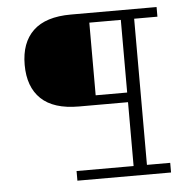

<svg xmlns="http://www.w3.org/2000/svg" viewBox="-46 -628 661 674"><g transform="rotate(-5 284.5 -291.5)"><path d="M200 0V-34H401V-259H228Q139 -259 95 -301Q51 -343 51 -421Q51 -499 95 -541Q139 -583 228 -583H530V-549H448V-34H530V0ZM290 -293H401V-549H290Z"/></g></svg>

Font: Rokkitt ExtraLight
Style: Regular
Weight: 250
Version: Version 3.103